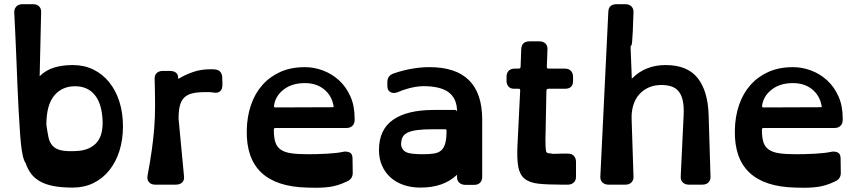

<svg xmlns="http://www.w3.org/2000/svg" viewBox="-20 -880 4094 915"><path d="M169 -517Q200 -547 239.5 -558.5Q279 -570 327 -570Q381 -570 425 -548.5Q469 -527 500.5 -488Q532 -449 549 -395.5Q566 -342 566 -278Q566 -214 549 -160.5Q532 -107 500.5 -68Q469 -29 425 -7.5Q381 14 327 14Q273 14 234.5 6.5Q196 -1 170 -16Q144 -31 128 -52.5Q112 -74 102 -103Q94 -114 88.5 -138.5Q83 -163 79.5 -198Q76 -233 73.5 -276.5Q71 -320 68 -368Q65 -419 63 -475.5Q61 -532 58.5 -589.5Q56 -647 53.5 -705.5Q51 -764 48 -820Q47 -837 57.5 -848.5Q68 -860 87 -860H137Q157 -860 167 -849Q177 -838 176 -821ZM338 -469Q275 -469 238 -424Q201 -379 201 -285Q206 -250 211 -226Q216 -202 229.5 -186.5Q243 -171 268 -164.5Q293 -158 338 -160Q377 -161 403 -173Q429 -185 444 -204.5Q459 -224 464.5 -249.5Q470 -275 469 -303Q466 -385 432 -427Q398 -469 338 -469Z M996 -439Q987 -441 978 -441Q969 -441 957 -441Q922 -441 898 -435.5Q874 -430 859 -416Q844 -402 837.5 -377.5Q831 -353 831 -314L857 -39Q859 -21 848 -10.5Q837 0 818 0H720Q700 0 690 -12Q680 -24 683 -42Q696 -112 703.5 -165.5Q711 -219 715 -270Q719 -321 719 -376Q719 -431 717 -504Q716 -521 726.5 -531.5Q737 -542 756 -542H790Q807 -542 818 -534Q829 -526 829 -509Q829 -502 835 -507Q859 -522 897.5 -536Q936 -550 984 -550Q990 -550 994.5 -550Q999 -550 1006 -549Q1023 -547 1031 -536Q1039 -525 1039 -511Q1039 -499 1040 -485Q1041 -471 1038 -460Q1035 -449 1025.5 -442.5Q1016 -436 996 -439Z M1294 -270Q1289 -270 1287 -268.5Q1285 -267 1285 -261Q1285 -224 1292.5 -201.5Q1300 -179 1318.5 -166.5Q1337 -154 1368 -149.5Q1399 -145 1447 -145Q1492 -145 1538 -147.5Q1584 -150 1613 -156Q1629 -160 1644.5 -154Q1660 -148 1660 -125L1661 -56Q1661 -28 1635 -16Q1612 -5 1591.5 1.5Q1571 8 1549 11Q1527 14 1501.5 14.5Q1476 15 1444 14Q1151 7 1156 -258Q1157 -324 1176 -379.5Q1195 -435 1230.5 -475Q1266 -515 1316.5 -537.5Q1367 -560 1433 -560Q1477 -560 1519.5 -544Q1562 -528 1595.5 -497.5Q1629 -467 1649.5 -421.5Q1670 -376 1670 -317V-308Q1670 -291 1659.5 -280.5Q1649 -270 1631 -270ZM1433 -484Q1371 -484 1331.5 -453Q1292 -422 1286 -377Q1285 -371 1287 -369.5Q1289 -368 1294 -368L1563 -369Q1568 -369 1569.5 -370Q1571 -371 1569 -378Q1560 -426 1523.5 -455Q1487 -484 1433 -484Z M2198 1Q2181 1 2169.5 -8.5Q2158 -18 2158 -36V-47Q2094 14 1984 14Q1940 14 1903.5 1.5Q1867 -11 1841 -34.5Q1815 -58 1800.5 -91Q1786 -124 1786 -165Q1786 -262 1853 -309Q1920 -356 2047 -356H2149Q2154 -356 2156 -352Q2158 -348 2158 -350Q2158 -404 2125 -434.5Q2092 -465 2017 -469Q1980 -471 1944.5 -463Q1909 -455 1876 -441Q1857 -433 1841.5 -440.5Q1826 -448 1826 -470V-490Q1826 -519 1856 -530Q1944 -560 2027 -560Q2278 -560 2278 -310V-36Q2278 -20 2268 -9.5Q2258 1 2239 1ZM2042 -264Q1996 -264 1967.5 -260Q1939 -256 1922.5 -248Q1906 -240 1899.5 -228Q1893 -216 1892 -200Q1891 -194 1891.5 -189.5Q1892 -185 1894 -179Q1902 -157 1926 -151Q1950 -145 1998 -145Q2028 -145 2049 -148.5Q2070 -152 2083 -163.5Q2096 -175 2102 -197Q2108 -219 2108 -257Q2108 -261 2106.5 -262.5Q2105 -264 2099 -264Z M2658 0Q2590 0 2547 -4.5Q2504 -9 2480.5 -28Q2457 -47 2450 -84.5Q2443 -122 2446 -187L2459 -449Q2459 -454 2457.5 -455.5Q2456 -457 2450 -457H2430Q2412 -457 2403 -468Q2394 -479 2394 -494V-514Q2394 -532 2404 -542.5Q2414 -553 2433 -553H2451Q2461 -553 2461 -562L2464 -646Q2466 -683 2504 -683H2550Q2569 -683 2579.5 -672.5Q2590 -662 2589 -644L2586 -562Q2586 -556 2588 -554.5Q2590 -553 2595 -553H2672Q2691 -553 2701 -542Q2711 -531 2711 -514V-494Q2711 -457 2672 -457H2594Q2584 -457 2584 -448L2580 -243Q2579 -222 2579.5 -206Q2580 -190 2580 -179Q2581 -167 2582 -161.5Q2583 -156 2585 -154Q2587 -152 2590 -150.5Q2593 -149 2603 -149Q2613 -146 2626.5 -147Q2640 -148 2658 -148H2686Q2705 -148 2715 -137Q2725 -126 2725 -109V-37Q2725 -20 2714 -10Q2703 0 2686 0Z M3263 0Q3245 0 3234 -10.5Q3223 -21 3224 -39L3238 -331Q3240 -374 3233.5 -402Q3227 -430 3213 -446Q3199 -462 3178.5 -468.5Q3158 -475 3132 -475Q3099 -475 3072.5 -463.5Q3046 -452 3027 -431Q3008 -410 2998.5 -380Q2989 -350 2990 -314L2999 -39Q3000 -22 2989.5 -11Q2979 0 2960 0H2880Q2862 0 2851 -10.5Q2840 -21 2841 -39L2879 -823Q2880 -860 2919 -860H2960Q2979 -860 2989.5 -849Q3000 -838 2999 -821Q2997 -761 2995.5 -729Q2994 -697 2992.5 -682Q2991 -667 2989.5 -664.5Q2988 -662 2987 -662Q2986 -662 2985.5 -659.5Q2985 -657 2985.5 -642.5Q2986 -628 2987.5 -595.5Q2989 -563 2991 -504Q2991 -505 2992 -506Q3055 -570 3152 -570Q3255 -570 3304 -509Q3353 -448 3357 -334L3366 -39Q3367 -22 3356.5 -11Q3346 0 3327 0Z M3620 -270Q3615 -270 3613 -268.5Q3611 -267 3611 -261Q3611 -224 3618.5 -201.5Q3626 -179 3644.5 -166.5Q3663 -154 3694 -149.5Q3725 -145 3773 -145Q3818 -145 3864 -147.5Q3910 -150 3939 -156Q3955 -160 3970.5 -154Q3986 -148 3986 -125L3987 -56Q3987 -28 3961 -16Q3938 -5 3917.5 1.5Q3897 8 3875 11Q3853 14 3827.5 14.5Q3802 15 3770 14Q3477 7 3482 -258Q3483 -324 3502 -379.5Q3521 -435 3556.5 -475Q3592 -515 3642.5 -537.5Q3693 -560 3759 -560Q3803 -560 3845.5 -544Q3888 -528 3921.5 -497.5Q3955 -467 3975.5 -421.5Q3996 -376 3996 -317V-308Q3996 -291 3985.5 -280.5Q3975 -270 3957 -270ZM3759 -484Q3697 -484 3657.5 -453Q3618 -422 3612 -377Q3611 -371 3613 -369.5Q3615 -368 3620 -368L3889 -369Q3894 -369 3895.5 -370Q3897 -371 3895 -378Q3886 -426 3849.5 -455Q3813 -484 3759 -484Z"/></svg>

Font: OpenDyslexic3
Style: Bold
Weight: 700
Designer: Abelardo Gonzalez
Version: Version 1.000;PS 001.001;hotconv 1.0.56